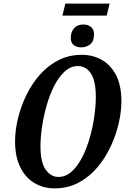

<svg xmlns="http://www.w3.org/2000/svg" viewBox="-20 -1027 689 1058"><path d="M324 -941 340 -1007H584L568 -941ZM428 -766Q402 -766 386 -779Q370 -792 370 -818Q370 -851 388.5 -871.5Q407 -892 439 -892Q465 -892 481.5 -878.5Q498 -865 498 -839Q498 -798 476 -782Q454 -766 428 -766ZM281 11Q219 11 169.5 -18.5Q120 -48 91.5 -106Q63 -164 63 -249Q63 -307 78.5 -372.5Q94 -438 124 -500.5Q154 -563 198.5 -614Q243 -665 301.5 -695Q360 -725 431 -725Q490 -725 539.5 -698Q589 -671 619 -614Q649 -557 649 -468Q649 -412 634 -347Q619 -282 589.5 -219Q560 -156 516 -104Q472 -52 413 -20.5Q354 11 281 11ZM302 -52Q343 -52 376 -82.5Q409 -113 434 -162.5Q459 -212 475.5 -271Q492 -330 500 -388.5Q508 -447 508 -493Q508 -581 481 -622Q454 -663 409 -663Q369 -663 336 -632.5Q303 -602 278 -552.5Q253 -503 236.5 -444Q220 -385 211.5 -326.5Q203 -268 203 -222Q203 -133 231.5 -92.5Q260 -52 302 -52Z"/></svg>

Font: Noto Serif ExtraCondensed
Style: Bold Italic
Weight: 700
Width: 2
Italic angle: -12°
Designer: Monotype Design Team
Foundry: Monotype Imaging Inc.
Version: Version 2.013; ttfautohint (v1.8.4.7-5d5b)